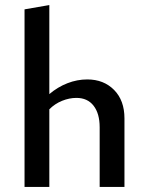

<svg xmlns="http://www.w3.org/2000/svg" viewBox="-20 -739 581 759"><path d="M472 -271V0H374V-236Q374 -290 350 -321Q326 -352 282 -352Q254 -352 225.5 -340.5Q197 -329 175 -307V0H77V-702L175 -719V-367Q208 -395 246.5 -410Q285 -425 325 -425Q390 -425 431 -383.5Q472 -342 472 -271Z"/></svg>

Font: Ysabeau Infant Semibold
Style: Regular
Weight: 600
Designer: Christian Thalmann (Catharsis Fonts)
Version: Version 0.003